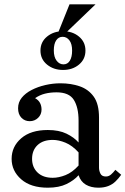

<svg xmlns="http://www.w3.org/2000/svg" viewBox="-20 -862 583 892"><path d="M437 10Q403 10 379 -4Q355 -18 345 -48V-301Q345 -363 323 -398Q301 -433 243 -433Q214 -433 189.5 -427Q165 -421 143 -406Q159 -397 166 -383.5Q173 -370 173 -353Q173 -330 157 -314.5Q141 -299 118 -299Q95 -299 79.5 -315Q64 -331 64 -359Q64 -387 81 -408Q98 -429 127 -444Q156 -459 191 -467Q226 -475 261 -475Q310 -475 350.5 -461Q391 -447 415.5 -413Q440 -379 440 -316V-83Q440 -69 446.5 -55.5Q453 -42 472 -42Q485 -42 495.5 -51Q506 -60 516 -73L543 -50Q531 -33 516.5 -19Q502 -5 482.5 2.5Q463 10 437 10ZM202 10Q123 10 78.5 -29Q34 -68 34 -124Q34 -181 78.5 -219.5Q123 -258 202 -258Q254 -258 289 -241Q324 -224 345 -200V-154Q316 -186 284.5 -199Q253 -212 225 -212Q180 -212 154.5 -188Q129 -164 129 -124Q129 -85 154.5 -60.5Q180 -36 225 -36Q253 -36 284.5 -48.5Q316 -61 345 -93V-48Q324 -24 289 -7Q254 10 202 10ZM273 -537Q229 -537 198.5 -562Q168 -587 168 -627Q168 -667 198.5 -692Q229 -717 273 -717Q317 -717 347 -692Q377 -667 377 -627Q377 -587 347 -562Q317 -537 273 -537ZM275 -563Q294 -563 304.5 -580Q315 -597 315 -627Q315 -658 302.5 -674.5Q290 -691 271 -691Q252 -691 241 -674.5Q230 -658 230 -628Q230 -597 243 -580Q256 -563 275 -563ZM424 -842 276 -700H246L303 -842Z"/></svg>

Font: Brygada 1918 Medium
Style: Regular
Weight: 500
Designer: Mateusz Machalski | Borys Kosmynka | Przemek Hoffer
Foundry: NIEPODLEGLA 2018
Version: Version 3.006